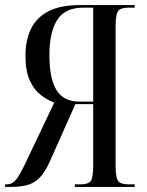

<svg xmlns="http://www.w3.org/2000/svg" viewBox="-25 -734 577 754"><path d="M-5 0V-10H2Q17 -10 28.5 -19Q40 -28 54 -52.5Q68 -77 89 -123L188 -331Q161 -341 135 -361Q109 -381 92 -418Q75 -455 75 -515Q75 -575 96 -619.5Q117 -664 164 -689Q211 -714 288 -714H504V-704H480Q448 -704 438.5 -690Q429 -676 429 -629V-85Q429 -38 438.5 -24Q448 -10 480 -10H504V0H269V-10H291Q323 -10 332 -24Q341 -38 341 -85V-325H271L168 -94Q151 -58 132 -37.5Q113 -17 86 -8.5Q59 0 18 0ZM286 -335H341V-704H303Q230 -704 199.5 -655.5Q169 -607 169 -518Q169 -425 197 -380Q225 -335 286 -335Z"/></svg>

Font: Noto Serif Display ExtraCondensed
Style: Regular
Weight: 400
Width: 2
Designer: Monotype Design Team
Foundry: Monotype Imaging Inc.
Version: Version 2.009